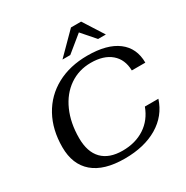

<svg xmlns="http://www.w3.org/2000/svg" viewBox="-206 -1098 1239 1280"><g transform="rotate(-30 413.5 -458.5)"><path d="M66 -264Q66 -398 121.5 -499Q177 -600 278.5 -655Q380 -710 515 -710Q666 -710 746.5 -649Q827 -588 827 -476H723Q721 -562 665 -609.5Q609 -657 511 -657Q418 -657 345.5 -607Q273 -557 233 -467Q193 -377 193 -261Q193 -154 247 -98.5Q301 -43 404 -43Q503 -43 574.5 -90Q646 -137 678 -224H782Q746 -112 643.5 -51Q541 10 390 10Q231 10 148.5 -60.5Q66 -131 66 -264ZM515 -927H593L693 -770H633L544 -872L419 -770H359Z"/></g></svg>

Font: Fahkwang Medium
Style: Italic
Weight: 500
Italic angle: -10°
Version: Version 1.000; ttfautohint (v1.6)